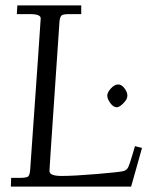

<svg xmlns="http://www.w3.org/2000/svg" viewBox="-20 -687 573 707"><path d="M440.4 -313.7Q422.4 -292 409.8 -292Q397.2 -292 386.1 -307.6Q375 -323.2 375 -335Q375 -346.7 388.3 -361.3Q401.6 -376 414.8 -376Q428 -376 438.5 -361.7Q449 -347.4 449 -335.6Q449 -323.7 440.4 -313.7ZM502.9 -142.1 462.9 0H20L21 -32H50Q76.2 -32 82.9 -36.6Q89.6 -41.3 91.1 -62Q129.9 -611.3 129.9 -619.4Q129.9 -635 91.1 -635H42L43.9 -667H279.1V-635H232.9Q209 -635 204.8 -627.9Q199.7 -619.4 199 -606.7Q198.2 -594 180.2 -330Q162.1 -65.9 162.1 -57.1Q162.1 -39.1 207 -39.1Q252 -39.1 338.1 -46.3Q424.3 -53.5 435.9 -57.4Q447.5 -61.3 452.4 -71.8Q457.3 -82.3 465.8 -111.1Q474.4 -139.9 477.1 -148.9Z"/></svg>

Font: Linden Hill
Style: Italic
Weight: 400
Italic angle: -5.60001°
Version: Version 1.201